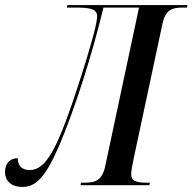

<svg xmlns="http://www.w3.org/2000/svg" viewBox="-66 -734 763 761"><path d="M23 7C76 7 115 -32 169 -158C230 -300 301 -523 344 -704H485L352 -80C340 -19 313 -10 270 -10H255L253 0H526L528 -10H514C477 -10 454 -15 454 -43C454 -57 459 -83 465 -111L578 -640C590 -695 616 -704 658 -704H675L677 -714H201L199 -704H229C287 -704 319 -700 319 -670C319 -661 317 -650 314 -635C302 -574 226 -328 179 -213C135 -105 98 -60 52 -60C20 -60 5 -77 4 -107C-24 -107 -46 -89 -46 -53C-46 -15 -20 7 23 7Z"/></svg>

Font: Noto Serif Display Condensed Medium
Style: Italic
Weight: 500
Width: 3
Italic angle: -12°
Designer: Monotype Design Team
Foundry: Monotype Imaging Inc.
Version: Version 2.009